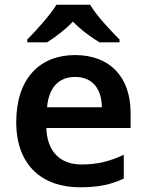

<svg xmlns="http://www.w3.org/2000/svg" viewBox="-20 -786 621 816"><path d="M363 -766H220C193 -721 133 -656 96 -618V-606H180C215 -628 255 -658 290 -694C325 -658 368 -627 403 -606H488V-618C451 -655 389 -721 363 -766ZM299 -552C149 -552 49 -452 49 -267C49 -82 161 10 320 10C400 10 452 -2 506 -27V-128C447 -101 396 -87 326 -87C234 -87 180 -144 177 -242H535V-306C535 -461 445 -552 299 -552ZM299 -459C376 -459 412 -405 413 -330H180C187 -415 231 -459 299 -459Z"/></svg>

Font: Noto Sans Gurmukhi SemiBold
Style: Regular
Weight: 600
Designer: Jelle Bosma - Monotype Design Team
Foundry: Monotype Imaging Inc.
Version: Version 2.004